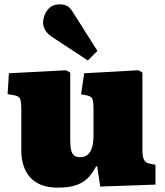

<svg xmlns="http://www.w3.org/2000/svg" viewBox="-20 -849 757 883"><path d="M246 14Q163 14 120.5 -31.5Q78 -77 78 -158V-350Q78 -377 73.5 -392Q69 -407 45 -411L15 -416L21 -512L284 -526L303 -515V-205Q303 -175 307.5 -157.5Q312 -140 322.5 -133Q333 -126 348 -126Q369 -126 382.5 -137Q396 -148 403 -170Q410 -192 410 -226V-351Q410 -387 403.5 -397Q397 -407 377 -411L353 -415L367 -512L617 -526L635 -515V-161Q635 -128 642 -114.5Q649 -101 666 -97L695 -91V0L441 9L427 -84H422Q409 -59 390 -36.5Q371 -14 337 0Q303 14 246 14ZM384 -571 218 -680Q196 -695 187 -712Q178 -729 178 -746Q178 -760 185 -779.5Q192 -799 209 -814Q226 -829 254 -829Q272 -829 286 -823Q300 -817 314 -795L428 -615Z"/></svg>

Font: Literata 18pt Black
Style: Regular
Weight: 900
Designer: Latin by Veronika Burian and Jose Scaglione. Greek by Irene Vlachou. Cyrillic by Vera Evstafieva.
Foundry: TypeTogether
Version: Version 3.103;gftools[0.9.29]